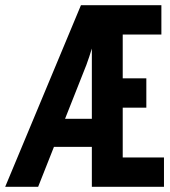

<svg xmlns="http://www.w3.org/2000/svg" viewBox="-20 -720 656 740"><path d="M0 0 292 -700H602V-587H453V-418H544V-305H453V-113H612V0H334V-533Q330.5 -521 324 -501.5Q317.5 -482 313 -470L127 0ZM172 -154 215 -262H350V-154Z"/></svg>

Font: Overpass Mono
Style: Bold
Weight: 700
Monospace: yes
Designer: Delve Withrington, Dave Bailey
Foundry: Delve Fonts LLC
Version: Version 4.000